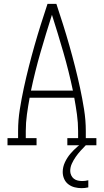

<svg xmlns="http://www.w3.org/2000/svg" viewBox="-20 -755 540 998"><path d="M19 0V-37H74V-74Q74 -130 83 -186.5Q92 -243 104 -298.5Q116 -354 130 -409Q144 -464 159.5 -518.5Q175 -573 192 -627Q209 -681 227 -735H273Q291 -681 308 -627Q325 -573 340.5 -518.5Q356 -464 370 -409Q384 -354 396 -298.5Q408 -243 417 -186.5Q426 -130 426 -74V-37H481V0H330V-37H386V-74Q386 -117 380 -160.5Q374 -204 366 -247H134Q126 -204 120 -160.5Q114 -117 114 -74V-37H170V0ZM359 -284Q338 -384 309.5 -482.5Q281 -581 250 -678Q219 -581 190.5 -482.5Q162 -384 141 -284ZM404 223Q386 223 368 218.5Q350 214 335.5 203Q321 192 313.5 175Q306 158 306 139Q306 113 317.5 88.5Q329 64 346 44Q363 24 383.5 6.5Q404 -11 426 -25V0Q412 14 398.5 29Q385 44 373.5 60.5Q362 77 353.5 95.5Q345 114 345 134Q345 145 350 156Q355 167 364 174Q373 181 384.5 183.5Q396 186 408 186Q415 186 423 185Q431 184 439 182V219Q430 221 421.5 222Q413 223 404 223Z"/></svg>

Font: Iosevka Curly Slab Extralight
Style: Regular
Weight: 200
Monospace: yes
Designer: Belleve Invis
Foundry: Belleve Invis
Version: Version 22.1.2; ttfautohint (v1.8.4)